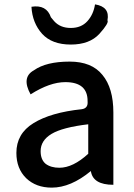

<svg xmlns="http://www.w3.org/2000/svg" viewBox="-20 -846 615 879"><path d="M217 13Q145 13 100 -30Q55 -74 55 -146Q55 -234 133 -282Q212 -331 354 -346Q384 -350 381 -382Q382 -470 279 -470Q208 -470 120 -414Q77 -492 135 -524Q191 -564 299 -564Q400 -564 449 -503Q499 -443 499 -331V0Q405 0 396 -63Q304 13 217 13ZM252 -78Q314 -78 384 -142V-277Q266 -263 216 -233Q166 -203 166 -154Q166 -115 189 -96Q213 -78 252 -78ZM173 -691Q128 -741 124 -815Q193 -826 213 -767L228 -749Q256 -718 304 -718Q352 -718 380 -749Q408 -780 415 -826Q484 -815 472 -753Q480 -741 435 -691Q390 -642 304 -642Q218 -642 173 -691Z"/></svg>

Font: Swei Half Moon CJK SC
Style: Medium
Weight: 500
Version: Version 2.071